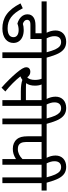

<svg xmlns="http://www.w3.org/2000/svg" viewBox="854 -1790 949 2698"><g transform="rotate(90 1329.0 -441.5)"><path d="M312.5 -210.9C339.4 -222.7 371.6 -228.5 403.3 -228.5C464.4 -228.5 502.9 -201.7 502.9 -157.2C502.9 -102.1 461.4 -73.7 377.9 -73.7C262.7 -73.7 176.8 -129.4 96.7 -286.6L27.8 -254.4C124.5 -66.9 236.3 0 380.9 0C509.8 0 584 -64.9 584 -154.3C584 -184.6 576.2 -210.9 560.5 -232.9C529.3 -277.3 472.2 -299.8 402.3 -299.8C368.7 -299.8 339.8 -295.9 315.9 -288.1C281.2 -297.4 258.8 -319.3 258.8 -346.7C258.8 -357.9 261.7 -367.7 268.1 -375C280.3 -390.1 297.9 -394 339.4 -394H528.3V-550.8H642.1V-622.1H0V-550.8H447.8V-465.3H341.8C285.2 -465.3 251 -456.1 223.6 -437C196.3 -417.5 181.6 -391.1 181.6 -352.1C181.6 -287.6 230.5 -233.9 312.5 -210.9Z M522 -614.7C498 -663.1 488.8 -696.3 488.8 -732.9C488.8 -791.5 518.6 -825.2 570.8 -825.2C594.7 -825.2 614.7 -818.4 631.3 -804.7C647.5 -790.5 662.1 -769.5 675.3 -741.7C688 -713.4 701.2 -673.3 714.8 -622.1H627.4V-550.8H716.3V0H796.9V-550.8H900.9V-622.1H790.5C771 -692.9 751.5 -747.6 732.4 -785.6C693.4 -861.3 643.6 -896.5 566.9 -896.5C467.3 -896.5 408.7 -834 408.7 -747.6C408.7 -702.6 420.4 -661.1 443.8 -614.7Z M1572.3 -622.1H886.2V-550.8H1086.9C1096.2 -531.2 1103.5 -497.6 1103.5 -458C1103.5 -407.7 1090.8 -370.1 1067.4 -349.1C1047.4 -376.5 1022.9 -392.6 989.7 -392.6C945.3 -392.6 925.8 -365.7 925.8 -339.8C925.8 -318.8 930.2 -303.7 945.8 -276.9C959 -255.4 979 -228 1006.8 -195.3C1034.7 -162.6 1066.4 -127.9 1102.5 -91.3C1138.7 -54.7 1175.3 -20 1212.4 12.2L1266.1 -41.5C1184.6 -107.4 1108.4 -182.6 1053.7 -252.9C1072.3 -260.7 1088.9 -270 1103.5 -280.8C1140.6 -266.6 1195.3 -259.3 1267.1 -259.3H1387.7V0H1468.3V-550.8H1572.3ZM1148.9 -334C1172.4 -363.8 1184.1 -405.3 1184.1 -457.5C1184.1 -494.1 1178.7 -524.9 1167.5 -550.8H1387.7V-330.6H1233.9C1195.3 -330.6 1167 -331.5 1148.9 -334Z M1452.1 -614.7C1428.2 -663.1 1418.9 -696.3 1418.9 -732.9C1418.9 -791.5 1448.7 -825.2 1501 -825.2C1524.9 -825.2 1544.9 -818.4 1561.5 -804.7C1577.6 -790.5 1592.3 -769.5 1605.5 -741.7C1618.2 -713.4 1631.3 -673.3 1645 -622.1H1557.6V-550.8H1646.5V0H1727.1V-550.8H1831.1V-622.1H1720.7C1701.2 -692.9 1681.6 -747.6 1662.6 -785.6C1623.5 -861.3 1573.7 -896.5 1497.1 -896.5C1397.5 -896.5 1338.9 -834 1338.9 -747.6C1338.9 -702.6 1350.6 -661.1 1374 -614.7Z M2399.4 -622.1H1816.4V-550.8H1895.5V-358.4C1895.5 -319.8 1898.9 -289.1 1905.3 -265.1C1911.6 -241.2 1922.4 -220.2 1938 -202.1C1968.8 -166 2015.6 -146.5 2070.8 -146.5C2121.1 -146.5 2164.1 -158.2 2215.3 -190.9V0H2295.4V-550.8H2399.4ZM2215.3 -550.8V-282.2C2175.8 -241.2 2125.5 -217.3 2078.1 -217.3C2046.4 -217.3 2023.9 -223.6 2008.8 -237.3C2001.5 -243.7 1995.1 -251.5 1990.2 -260.7C1984.9 -269.5 1981.4 -281.7 1979 -297.4C1976.6 -313 1975.6 -336.9 1975.6 -368.7V-550.8Z M2279.3 -614.7C2255.4 -663.1 2246.1 -696.3 2246.1 -732.9C2246.1 -791.5 2275.9 -825.2 2328.1 -825.2C2352.1 -825.2 2372.1 -818.4 2388.7 -804.7C2404.8 -790.5 2419.4 -769.5 2432.6 -741.7C2445.3 -713.4 2458.5 -673.3 2472.2 -622.1H2384.8V-550.8H2473.6V0H2554.2V-550.8H2658.2V-622.1H2547.9C2528.3 -692.9 2508.8 -747.6 2489.7 -785.6C2450.7 -861.3 2400.9 -896.5 2324.2 -896.5C2224.6 -896.5 2166 -834 2166 -747.6C2166 -702.6 2177.7 -661.1 2201.2 -614.7Z"/></g></svg>

Font: Noto Reveo Sans
Style: Regular
Weight: 400
Designer: Monotype Design team
Foundry: Monotype Imaging Inc.
Version: Version 1.04